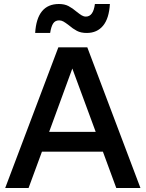

<svg xmlns="http://www.w3.org/2000/svg" viewBox="-20 -941 729 961"><path d="M231 -776H156Q165 -921 275 -921Q303 -921 323 -910.5Q343 -900 364 -882Q379 -870 389 -864Q399 -858 410 -858Q447 -858 455 -921H530Q526 -849 496 -812.5Q466 -776 414 -776Q385 -776 365 -786.5Q345 -797 324 -815Q307 -828 297 -833.5Q287 -839 276 -839Q256 -839 246 -823.5Q236 -808 231 -776ZM683 0H562L495 -182H190L123 0H6L272 -704H417ZM342 -598 226 -281H459Z"/></svg>

Font: CBA Beacon Sans Bold
Style: Regular
Weight: 700
Designer: Wei Huang
Foundry: Wei Huang
Version: Version 1.002